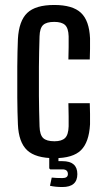

<svg xmlns="http://www.w3.org/2000/svg" viewBox="-20 -628 422 772"><path d="M52 -128Q50 -174 49.5 -236Q49 -298 49.5 -360.5Q50 -423 52 -471Q56 -544 89.5 -576Q123 -608 198 -608Q272 -608 305.5 -576.5Q339 -545 342 -474Q342 -455 342 -431Q342 -407 341 -389H255Q256 -411 256 -438.5Q256 -466 256 -482Q255 -515 241.5 -527.5Q228 -540 198 -540Q167 -540 153.5 -527.5Q140 -515 139 -482Q137 -417 136.5 -359Q136 -301 136.5 -243Q137 -185 139 -120Q140 -86 153.5 -73Q167 -60 199 -60Q228 -60 241.5 -73Q255 -86 256 -120Q256 -137 256 -160.5Q256 -184 255 -213H341Q342 -194 342 -170.5Q342 -147 342 -128Q338 -56 305.5 -24Q273 8 199 8Q123 8 89 -24Q55 -56 52 -128ZM231 124Q203 124 181 119L188 86Q196 87 207.5 87.5Q219 88 231 88Q253 88 253 72Q253 53 231 53H182L178 49V-7H215V20H231Q291 20 291 72Q291 124 231 124Z"/></svg>

Font: Big Shoulders Display SemiBold
Style: Regular
Weight: 600
Designer: Patric King
Foundry: XO Type Co
Version: Version 1.000; ttfautohint (v1.8.2)